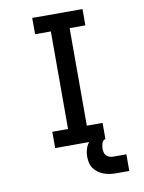

<svg xmlns="http://www.w3.org/2000/svg" viewBox="-100 -803 799 1068"><g transform="rotate(-10 300.0 -269.0)"><path d="M158 0V-92H247V-643H158V-735H442V-643H353V-92H442V0ZM542 197H467Q449 197 432 194.5Q415 192 398.5 186Q382 180 367.5 169.5Q353 159 343 145Q333 131 329 113.5Q325 96 325 78Q325 55 332.5 32Q340 9 356.5 -7.5Q373 -24 396 -30.5Q419 -37 442 -37V0Q434 0 429 6Q424 12 421.5 19.5Q419 27 418 34.5Q417 42 417 49Q417 60 419.5 70.5Q422 81 429 88.5Q436 96 446.5 99.5Q457 103 467 103H542Z"/></g></svg>

Font: Zed Mono Semibold Extended
Style: Regular
Weight: 600
Width: 7
Monospace: yes
Designer: Belleve Invis
Foundry: Belleve Invis
Version: Version 1.0.0; ttfautohint (v1.8.4)